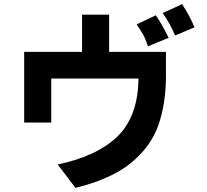

<svg xmlns="http://www.w3.org/2000/svg" viewBox="-20 -798 1002 929"><path d="M767 -735Q798 -749 805 -752Q836 -767 861 -778Q881 -747 894 -723Q907 -699 921 -666L827 -626Q807 -678 767 -735ZM314 70 259 -2Q452 -43 550 -139.5Q648 -236 650 -418H228V-205H97V-547H377V-727H508V-547H783V-434Q783 -296 746 -191.5Q709 -87 613 -9Q517 69 345 111ZM641 -680 692 -704Q720 -718 734 -724Q766 -677 796 -615L696 -574Q685 -608 672.5 -630.5Q660 -653 641 -680Z"/></svg>

Font: Gmarket Sans TTF Bold
Style: Regular
Weight: 700
Designer: Creative Director : Sungho Lee; Art Director : Kiwoong Choi; Project Manager : Sori Yang, Jongwook Yoon; Font Designer :
Foundry: Sandoll Inc.
Version: Version 1.000;hotconv 1.0.109;makeotfexe 2.5.65596